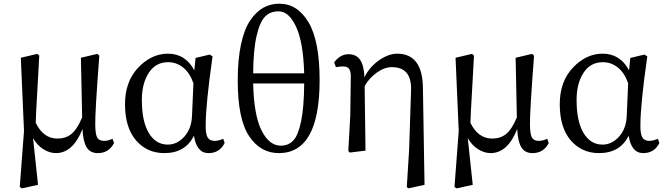

<svg xmlns="http://www.w3.org/2000/svg" viewBox="-20 -830 3672 1058"><path d="M599.6 -65.4 608.4 -42Q580.1 13.7 518.6 13.7Q476.6 13.7 457 -19Q437.5 -51.8 434.6 -119.1Q381.8 13.7 288.1 13.7Q252.9 13.7 218.3 -8.3Q183.6 -30.3 162.1 -69.3L189.5 188.5L100.6 208L88.9 200.2L112.3 -108.4L94.7 -511.7L185.5 -533.2L196.3 -523.4Q192.4 -438.5 185.1 -318.8Q177.7 -199.2 176.8 -153.3Q218.8 -66.4 296.9 -66.4Q341.8 -66.4 373 -91.3Q404.3 -116.2 432.6 -182.6L425.8 -511.7L516.6 -533.2L527.3 -523.4Q502.9 -203.1 504.9 -138.7Q505.9 -88.9 516.1 -71.3Q526.4 -53.7 553.7 -53.7Q576.2 -53.7 599.6 -65.4Z M1038.1 -193.4 1045.9 -371.1Q1026.4 -427.7 989.7 -457.5Q953.1 -487.3 906.2 -487.3Q837.9 -487.3 799.8 -428.7Q761.7 -370.1 761.7 -279.3Q761.7 -160.2 800.3 -96.7Q838.9 -33.2 904.3 -33.2Q957 -33.2 996.6 -78.1Q1036.1 -123 1038.1 -193.4ZM1210 -65.4 1217.8 -42Q1190.4 13.7 1128.9 13.7Q1063.5 13.7 1048.8 -82Q1001 13.7 885.7 13.7Q790 13.7 729.5 -56.6Q668.9 -127 668.9 -255.9Q668.9 -380.9 741.7 -457.5Q814.5 -534.2 905.3 -534.2Q1002 -534.2 1050.8 -442.4L1057.6 -510.7L1135.7 -529.3L1151.4 -519.5Q1113.3 -254.9 1113.3 -135.7Q1113.3 -88.9 1125 -71.3Q1136.7 -53.7 1163.1 -53.7Q1183.6 -53.7 1210 -65.4Z M1656.2 -370.1H1375Q1378.9 -196.3 1420.9 -111.8Q1462.9 -27.3 1527.3 -27.3Q1569.3 -27.3 1596.2 -55.7Q1623 -84 1639.2 -161.1Q1655.3 -238.3 1656.2 -370.1ZM1375 -425.8H1656.2Q1651.4 -596.7 1611.8 -682.1Q1572.3 -767.6 1514.6 -767.6Q1469.7 -767.6 1440.9 -738.8Q1412.1 -710 1394 -632.8Q1376 -555.7 1375 -425.8ZM1519.5 -809.6Q1619.1 -809.6 1680.2 -707Q1741.2 -604.5 1741.2 -388.7Q1741.2 13.7 1516.6 13.7Q1415 13.7 1352.5 -80.1Q1290 -173.8 1290 -386.7Q1290 -502 1308.1 -585.9Q1326.2 -669.9 1358.9 -717.8Q1391.6 -765.6 1431.2 -787.6Q1470.7 -809.6 1519.5 -809.6Z M2310.5 -342.8 2319.3 188.5 2229.5 208 2221.7 200.2 2234.4 -4.9 2245.1 -333Q2249 -460 2139.6 -460Q2098.6 -460 2056.6 -430.2Q2014.6 -400.4 1989.3 -355.5L1994.1 0L1907.2 10.7L1899.4 2L1910.2 -194.3L1913.1 -410.2Q1913.1 -438.5 1903.3 -451.2Q1893.6 -463.9 1871.1 -463.9Q1854.5 -463.9 1831.1 -460L1821.3 -486.3Q1854.5 -531.2 1900.4 -531.2Q1942.4 -531.2 1963.9 -501Q1985.4 -470.7 1988.3 -404.3Q2017.6 -462.9 2069.8 -498.5Q2122.1 -534.2 2168 -534.2Q2309.6 -534.2 2310.5 -342.8Z M2995.1 -65.4 3003.9 -42Q2975.6 13.7 2914.1 13.7Q2872.1 13.7 2852.5 -19Q2833 -51.8 2830.1 -119.1Q2777.3 13.7 2683.6 13.7Q2648.4 13.7 2613.8 -8.3Q2579.1 -30.3 2557.6 -69.3L2585 188.5L2496.1 208L2484.4 200.2L2507.8 -108.4L2490.2 -511.7L2581.1 -533.2L2591.8 -523.4Q2587.9 -438.5 2580.6 -318.8Q2573.2 -199.2 2572.3 -153.3Q2614.3 -66.4 2692.4 -66.4Q2737.3 -66.4 2768.6 -91.3Q2799.8 -116.2 2828.1 -182.6L2821.3 -511.7L2912.1 -533.2L2922.9 -523.4Q2898.4 -203.1 2900.4 -138.7Q2901.4 -88.9 2911.6 -71.3Q2921.9 -53.7 2949.2 -53.7Q2971.7 -53.7 2995.1 -65.4Z M3433.6 -193.4 3441.4 -371.1Q3421.9 -427.7 3385.3 -457.5Q3348.6 -487.3 3301.8 -487.3Q3233.4 -487.3 3195.3 -428.7Q3157.2 -370.1 3157.2 -279.3Q3157.2 -160.2 3195.8 -96.7Q3234.4 -33.2 3299.8 -33.2Q3352.5 -33.2 3392.1 -78.1Q3431.6 -123 3433.6 -193.4ZM3605.5 -65.4 3613.3 -42Q3585.9 13.7 3524.4 13.7Q3459 13.7 3444.3 -82Q3396.5 13.7 3281.2 13.7Q3185.5 13.7 3125 -56.6Q3064.5 -127 3064.5 -255.9Q3064.5 -380.9 3137.2 -457.5Q3210 -534.2 3300.8 -534.2Q3397.5 -534.2 3446.3 -442.4L3453.1 -510.7L3531.2 -529.3L3546.9 -519.5Q3508.8 -254.9 3508.8 -135.7Q3508.8 -88.9 3520.5 -71.3Q3532.2 -53.7 3558.6 -53.7Q3579.1 -53.7 3605.5 -65.4Z"/></svg>

Font: GenYoMin TW TTF Medium
Style: Regular
Weight: 500
Version: Version 1.300